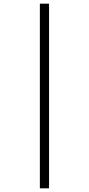

<svg xmlns="http://www.w3.org/2000/svg" viewBox="-20 -782 485 1045"><path d="M197 -762V243H247V-762Z"/></svg>

Font: Noto Sans Display SemiCondensed Light
Style: Regular
Weight: 300
Width: 4
Designer: Monotype Design Team
Foundry: Monotype Imaging Inc.
Version: Version 1.900